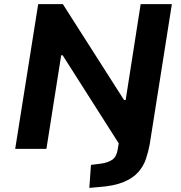

<svg xmlns="http://www.w3.org/2000/svg" viewBox="-20 -725 880 935"><path d="M415 190 423 78 471 72Q506 67 526.5 53Q547 39 553 4L564 -63L574 -2L285 -456H278L206 0H54L166 -705H286L584 -238H592L665 -705H817L709 -22Q702 15 690.5 49.5Q679 84 653 113.5Q627 143 580.5 162Q534 181 460 186Z"/></svg>

Font: Nunito Sans 6pt ExtraBold
Style: Italic
Weight: 800
Italic angle: -9°
Version: Version 3.101;gftools[0.9.27]